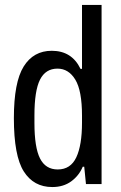

<svg xmlns="http://www.w3.org/2000/svg" viewBox="-20 -743 487 775"><path d="M191 12Q116 12 76 -51Q36 -114 36 -266Q36 -411 75.5 -474.5Q115 -538 189 -538Q270 -538 305 -465H311V-723H390V0H327L320 -70H314Q299 -34 267.5 -11Q236 12 191 12ZM213 -59Q265 -59 288 -108Q311 -157 311 -248V-276Q311 -377 284 -421.5Q257 -466 212 -466Q164 -466 141.5 -421.5Q119 -377 119 -277V-247Q119 -148 141.5 -103.5Q164 -59 213 -59Z"/></svg>

Font: Archivo Condensed
Style: Regular
Weight: 400
Width: 3
Designer: Hector Gatti
Foundry: Omnibus-Type
Version: Version 2.001; ttfautohint (v1.8.3)